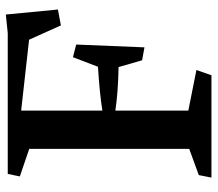

<svg xmlns="http://www.w3.org/2000/svg" viewBox="-62 -660 722 637"><g transform="rotate(-90 298.5 -341.0)"><path d="M32.2 -635.7 40.5 -675.8H507.3L569.3 -682.1L585.9 -509.3L533.2 -499.5L485.8 -605L250.5 -631.3V-361.8Q308.1 -371.1 396 -376.5L427.7 -459.5L469.7 -448.7L460.4 -222.2L417.5 -230L395 -308.1Q311.5 -309.6 250.5 -318.8V-76.7L385.3 -49.8L367.7 0H28.3L36.6 -42L123.5 -73.7V-604.5Z"/></g></svg>

Font: Vesper Libre Medium
Style: Regular
Weight: 500
Designer: Robert Keller & Kimya Gandhi
Foundry: Mota Italic
Version: Version 1.058